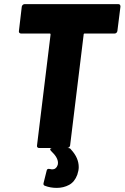

<svg xmlns="http://www.w3.org/2000/svg" viewBox="-20 -720 606 934"><path d="M566 -688 551 -569Q550 -564 546.5 -560.5Q543 -557 538 -557H392Q387 -557 387 -552L321 -12Q320 -7 316 -3.5Q312 0 307 0H170Q165 0 162 -3.5Q159 -7 160 -12L226 -552Q226 -557 222 -557H82Q77 -557 74 -560.5Q71 -564 72 -569L86 -688Q87 -693 91 -696.5Q95 -700 100 -700H555Q566 -700 566 -688ZM192 170 207 110Q209 99 222 102Q230 104 233 104Q253 104 260 84Q262 80 262 72Q262 46 229 15Q224 10 224 7Q224 0 235 0H311Q319 0 323 4L326 8Q363 48 363 93Q363 109 356 130Q343 165 316 179.5Q289 194 256 194Q225 194 199 184Q189 181 192 170Z"/></svg>

Font: Barlow Semi Condensed ExtraBold
Style: Italic
Weight: 800
Width: 4
Italic angle: -7°
Designer: Jeremy Tribby
Foundry: Tribby Type
Version: Version 1.408